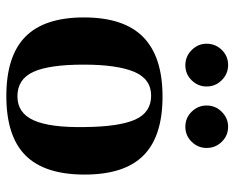

<svg xmlns="http://www.w3.org/2000/svg" viewBox="-87 -642 740 606"><g transform="rotate(90 283.0 -339.0)"><path d="M283 11Q157 11 96 -49Q35 -109 35 -234Q35 -360 97 -421Q159 -482 285 -482Q410 -482 470.5 -422Q531 -362 531 -236Q531 -110 470.5 -49.5Q410 11 283 11ZM284 -24Q337 -24 360 -76Q383 -128 381 -236Q380 -345 357.5 -395.5Q335 -446 282 -446Q229 -446 206.5 -392Q184 -338 184 -233Q184 -124 207 -74Q230 -24 284 -24ZM380 -554Q352 -554 332.5 -574Q313 -594 313 -621Q313 -649 333 -669Q353 -689 380 -689Q408 -689 427.5 -669Q447 -649 447 -621Q447 -594 427.5 -574Q408 -554 380 -554ZM186 -554Q158 -554 138 -574Q118 -594 118 -621Q118 -649 137.5 -669Q157 -689 185 -689Q213 -689 233 -669Q253 -649 253 -621Q253 -594 233.5 -574Q214 -554 186 -554Z"/></g></svg>

Font: Frank Ruhl Libre
Style: Bold
Weight: 700
Designer: Yanek Iontef
Foundry: Fontef
Version: Version 6.004